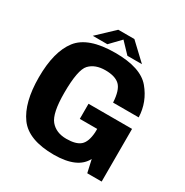

<svg xmlns="http://www.w3.org/2000/svg" viewBox="-183 -953 1065 1105"><g transform="rotate(30 350.0 -400.5)"><path d="M325.7 4Q482.2 3.2 526.7 -84.2L545.7 0H641.3V-350H352V-249.7H467.6L467.2 -225.9Q462.8 -161.7 434.3 -136.5Q405.8 -111.3 341.8 -111.3Q273 -111.3 236.3 -155.6Q199.6 -199.9 199.6 -334.2Q199.6 -488.8 236.3 -527.3Q273 -565.8 340.6 -565.8Q406 -565.8 436.3 -536.6Q466.6 -507.3 471 -426.5H641.3Q637.6 -526.8 573.2 -603.9Q508.9 -681.1 340.3 -681.1Q160.4 -681.1 94.3 -595.4Q28.2 -509.8 28.2 -339.7Q28.2 -172 92.5 -84Q156.7 4 325.7 4ZM177.6 -701H274.6L341.5 -770.5L407.7 -701H504.4L394.3 -804.6H287.3Z"/></g></svg>

Font: Anybody Thin
Style: Regular
Weight: 100
Designer: Tyler Finck
Foundry: Etcetera Type Company
Version: Version 1.114;gftools[0.9.25]